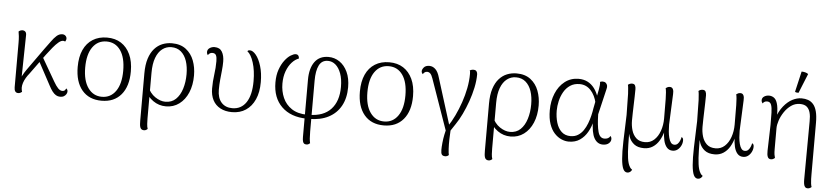

<svg xmlns="http://www.w3.org/2000/svg" viewBox="-51 -1058 6955 1605"><g transform="rotate(5 3426.5 -256.0)"><path d="M111 10Q94 10 86 -2Q78 -14 78 -36V-408Q78 -442 75.5 -465Q73 -488 70 -503Q76 -509 84.5 -512.5Q93 -516 102 -516Q117 -516 126.5 -506.5Q136 -497 135 -475L128 -83L115 -80Q117 -109 133 -139Q149 -169 165 -191L296 -375Q324 -412 346 -443Q368 -474 389.5 -493Q411 -512 437 -512Q453 -512 463.5 -502Q474 -492 474 -478Q474 -471 471 -464Q468 -457 465 -453Q461 -455 457.5 -456.5Q454 -458 448 -458Q431 -458 409 -439.5Q387 -421 363 -391.5Q339 -362 314 -329L191 -160Q176 -142 163.5 -121Q151 -100 144 -78.5Q137 -57 137 -37Q137 -27 139 -19Q141 -11 143 -3Q138 1 130 5.5Q122 10 111 10ZM463 10Q444 10 428 0.5Q412 -9 397.5 -28Q383 -47 369 -74L253 -290L280 -325L404 -111Q424 -76 441.5 -58Q459 -40 478 -40Q492 -40 499 -48.5Q506 -57 510 -64Q514 -60 517.5 -54Q521 -48 521 -39Q521 -28 514.5 -17Q508 -6 495.5 2Q483 10 463 10Z M811 13Q705 13 646.5 -57Q588 -127 588 -252Q588 -336 615 -395Q642 -454 692.5 -485.5Q743 -517 812 -517Q881 -517 930 -485.5Q979 -454 1006.5 -395Q1034 -336 1034 -252Q1034 -127 975 -57Q916 13 811 13ZM811 -20Q884 -20 927 -81Q970 -142 970 -252Q970 -363 927.5 -423.5Q885 -484 811 -484Q737 -484 694 -423.5Q651 -363 651 -252Q651 -142 694.5 -81Q738 -20 811 -20Z M1186 228Q1173 228 1165 222Q1157 216 1153.5 205Q1150 194 1149 179.5Q1148 165 1148 149V-246Q1148 -319 1164.5 -370.5Q1181 -422 1210 -454.5Q1239 -487 1276.5 -502Q1314 -517 1356 -517Q1428 -517 1474 -481.5Q1520 -446 1541.5 -389Q1563 -332 1563 -265Q1563 -183 1536.5 -120.5Q1510 -58 1462 -22.5Q1414 13 1351 13Q1291 13 1243 -21Q1195 -55 1167 -113L1188 -144Q1213 -84 1257 -54.5Q1301 -25 1343 -25Q1396 -25 1430.5 -58Q1465 -91 1482.5 -147Q1500 -203 1500 -269Q1500 -332 1484 -380Q1468 -428 1435.5 -456Q1403 -484 1354 -484Q1312 -484 1278.5 -458.5Q1245 -433 1226 -382.5Q1207 -332 1207 -256V126Q1207 148 1208.5 173Q1210 198 1216 214Q1213 218 1204.5 223Q1196 228 1186 228Z M1905 13Q1849 13 1807.5 -9Q1766 -31 1744.5 -72Q1723 -113 1723 -170Q1723 -230 1731 -287Q1739 -344 1739 -400Q1739 -432 1731 -449Q1723 -466 1699 -466Q1686 -466 1677 -459Q1668 -452 1663 -444Q1654 -455 1654 -469Q1654 -491 1672.5 -503.5Q1691 -516 1714 -516Q1758 -516 1777 -483.5Q1796 -451 1796 -401Q1796 -366 1792 -328Q1788 -290 1784 -248.5Q1780 -207 1780 -164Q1780 -95 1813.5 -57.5Q1847 -20 1905 -20Q1980 -20 2021.5 -82Q2063 -144 2063 -261Q2063 -350 2042 -416Q2021 -482 1990 -505Q1994 -515 2010 -515Q2035 -515 2061.5 -483Q2088 -451 2106 -392.5Q2124 -334 2124 -257Q2124 -173 2097 -112.5Q2070 -52 2021 -19.5Q1972 13 1905 13Z M2549 228Q2536 228 2529 222.5Q2522 217 2518.5 204Q2515 191 2515 168V-312Q2515 -408 2554.5 -462.5Q2594 -517 2670 -517Q2721 -517 2763 -488.5Q2805 -460 2830 -406.5Q2855 -353 2855 -279Q2855 -188 2819 -122.5Q2783 -57 2715.5 -22Q2648 13 2553 13L2551 -21Q2671 -22 2733 -89Q2795 -156 2795 -276Q2795 -342 2778 -388.5Q2761 -435 2732.5 -459.5Q2704 -484 2668 -484Q2617 -484 2594 -438.5Q2571 -393 2571 -310V116Q2571 150 2573 175Q2575 200 2579 215Q2574 220 2566.5 224Q2559 228 2549 228ZM2533 13Q2398 11 2322 -63.5Q2246 -138 2246 -267Q2246 -328 2262.5 -374.5Q2279 -421 2303.5 -453Q2328 -485 2353 -500.5Q2378 -516 2395 -516Q2409 -516 2416.5 -507Q2424 -498 2424 -482Q2394 -472 2366.5 -442Q2339 -412 2322 -366Q2305 -320 2305 -262Q2305 -198 2329 -143Q2353 -88 2403.5 -54.5Q2454 -21 2534 -20Z M3179 13Q3073 13 3014.5 -57Q2956 -127 2956 -252Q2956 -336 2983 -395Q3010 -454 3060.5 -485.5Q3111 -517 3180 -517Q3249 -517 3298 -485.5Q3347 -454 3374.5 -395Q3402 -336 3402 -252Q3402 -127 3343 -57Q3284 13 3179 13ZM3179 -20Q3252 -20 3295 -81Q3338 -142 3338 -252Q3338 -363 3295.5 -423.5Q3253 -484 3179 -484Q3105 -484 3062 -423.5Q3019 -363 3019 -252Q3019 -142 3062.5 -81Q3106 -20 3179 -20Z M3722 33 3705 27 3550 -414Q3540 -443 3528.5 -454Q3517 -465 3502 -465Q3489 -465 3480.5 -458Q3472 -451 3467 -442Q3463 -446 3459.5 -452Q3456 -458 3456 -467Q3456 -481 3470.5 -498.5Q3485 -516 3517 -516Q3545 -516 3567.5 -494.5Q3590 -473 3603 -426L3733 -10L3713 -25Q3743 -69 3769 -123.5Q3795 -178 3815.5 -237.5Q3836 -297 3848 -358.5Q3860 -420 3860 -478Q3860 -489 3859 -497Q3858 -505 3855 -508Q3861 -511 3869 -513.5Q3877 -516 3886 -516Q3905 -516 3912.5 -505Q3920 -494 3920 -480Q3920 -427 3907.5 -368Q3895 -309 3874.5 -251Q3854 -193 3829 -141Q3804 -89 3777 -50ZM3713 225Q3693 225 3685 214Q3677 203 3677 175Q3677 150 3680.5 115Q3684 80 3691 46Q3698 12 3706 -12L3740 -10Q3737 35 3736 79.5Q3735 124 3737 160Q3739 196 3743 212Q3738 218 3730 221.5Q3722 225 3713 225Z M4078 228Q4065 228 4057 222Q4049 216 4045.5 205Q4042 194 4041 179.5Q4040 165 4040 149V-246Q4040 -319 4056.5 -370.5Q4073 -422 4102 -454.5Q4131 -487 4168.5 -502Q4206 -517 4248 -517Q4320 -517 4366 -481.5Q4412 -446 4433.5 -389Q4455 -332 4455 -265Q4455 -183 4428.5 -120.5Q4402 -58 4354 -22.5Q4306 13 4243 13Q4183 13 4135 -21Q4087 -55 4059 -113L4080 -144Q4105 -84 4149 -54.5Q4193 -25 4235 -25Q4288 -25 4322.5 -58Q4357 -91 4374.5 -147Q4392 -203 4392 -269Q4392 -332 4376 -380Q4360 -428 4327.5 -456Q4295 -484 4246 -484Q4204 -484 4170.5 -458.5Q4137 -433 4118 -382.5Q4099 -332 4099 -256V126Q4099 148 4100.5 173Q4102 198 4108 214Q4105 218 4096.5 223Q4088 228 4078 228Z M4731 13Q4701 13 4669.5 -0.5Q4638 -14 4611 -43Q4584 -72 4567.5 -119.5Q4551 -167 4551 -235Q4551 -311 4577.5 -375.5Q4604 -440 4653.5 -478.5Q4703 -517 4769 -517Q4811 -517 4844 -500.5Q4877 -484 4901.5 -451.5Q4926 -419 4942 -369L4927 -326Q4912 -393 4874 -433.5Q4836 -474 4781 -474Q4735 -474 4702 -452Q4669 -430 4648.5 -394Q4628 -358 4618.5 -316.5Q4609 -275 4609 -237Q4609 -182 4623 -135.5Q4637 -89 4666.5 -61.5Q4696 -34 4742 -34Q4778 -34 4804.5 -50.5Q4831 -67 4849.5 -94Q4868 -121 4880.5 -154Q4893 -187 4901 -220.5Q4909 -254 4913 -282L4945 -445Q4948 -465 4949.5 -479Q4951 -493 4949 -507Q4952 -509 4958.5 -510.5Q4965 -512 4971 -512Q4987 -512 4997 -503.5Q5007 -495 5010 -482Q5013 -469 5008 -452L4957 -236Q4959 -142 4973 -90Q4987 -38 5026 -38Q5043 -38 5055.5 -44Q5068 -50 5075 -64Q5085 -55 5085 -38Q5085 -18 5067 -2.5Q5049 13 5018 13Q4971 13 4945 -32.5Q4919 -78 4918 -181L4924 -175Q4912 -126 4887.5 -83Q4863 -40 4824.5 -13.5Q4786 13 4731 13Z M5242 228Q5219 228 5206.5 201.5Q5194 175 5189 118Q5184 61 5186.5 -30Q5189 -121 5194 -251L5191 -428Q5189 -458 5187.5 -476Q5186 -494 5183 -503Q5188 -508 5197 -512Q5206 -516 5218 -516Q5236 -516 5242.5 -503.5Q5249 -491 5249 -472Q5249 -443 5248 -409.5Q5247 -376 5246 -341.5Q5245 -307 5244 -273Q5243 -239 5243 -208Q5243 -166 5254.5 -127Q5266 -88 5293 -63Q5320 -38 5367 -38Q5411 -38 5443 -67Q5475 -96 5492 -144.5Q5509 -193 5509 -249Q5509 -348 5508 -412.5Q5507 -477 5500 -503Q5508 -509 5516 -512.5Q5524 -516 5534 -516Q5553 -516 5560.5 -500Q5568 -484 5566 -458L5555 -202Q5555 -174 5557.5 -145Q5560 -116 5566.5 -91.5Q5573 -67 5584 -52.5Q5595 -38 5613 -38Q5630 -38 5641 -49Q5652 -60 5659 -76.5Q5666 -93 5668 -107Q5673 -105 5678 -99.5Q5683 -94 5683 -79Q5683 -56 5672 -34.5Q5661 -13 5643.5 0Q5626 13 5603 13Q5573 13 5554.5 -8Q5536 -29 5527.5 -65Q5519 -101 5518 -147H5523Q5511 -100 5489.5 -64Q5468 -28 5436 -7.5Q5404 13 5363 13Q5310 13 5279.5 -11Q5249 -35 5236 -71Q5223 -107 5220 -144H5228Q5229 -71 5230 -6.5Q5231 58 5237.5 106Q5244 154 5259 178Q5264 188 5270 193Q5276 198 5280 201Q5276 211 5266 219.5Q5256 228 5242 228Z M5834 228Q5811 228 5798.5 201.5Q5786 175 5781 118Q5776 61 5778.5 -30Q5781 -121 5786 -251L5783 -428Q5781 -458 5779.5 -476Q5778 -494 5775 -503Q5780 -508 5789 -512Q5798 -516 5810 -516Q5828 -516 5834.5 -503.5Q5841 -491 5841 -472Q5841 -443 5840 -409.5Q5839 -376 5838 -341.5Q5837 -307 5836 -273Q5835 -239 5835 -208Q5835 -166 5846.5 -127Q5858 -88 5885 -63Q5912 -38 5959 -38Q6003 -38 6035 -67Q6067 -96 6084 -144.5Q6101 -193 6101 -249Q6101 -348 6100 -412.5Q6099 -477 6092 -503Q6100 -509 6108 -512.5Q6116 -516 6126 -516Q6145 -516 6152.5 -500Q6160 -484 6158 -458L6147 -202Q6147 -174 6149.5 -145Q6152 -116 6158.5 -91.5Q6165 -67 6176 -52.5Q6187 -38 6205 -38Q6222 -38 6233 -49Q6244 -60 6251 -76.5Q6258 -93 6260 -107Q6265 -105 6270 -99.5Q6275 -94 6275 -79Q6275 -56 6264 -34.5Q6253 -13 6235.5 0Q6218 13 6195 13Q6165 13 6146.5 -8Q6128 -29 6119.5 -65Q6111 -101 6110 -147H6115Q6103 -100 6081.5 -64Q6060 -28 6028 -7.5Q5996 13 5955 13Q5902 13 5871.5 -11Q5841 -35 5828 -71Q5815 -107 5812 -144H5820Q5821 -71 5822 -6.5Q5823 58 5829.5 106Q5836 154 5851 178Q5856 188 5862 193Q5868 198 5872 201Q5868 211 5858 219.5Q5848 228 5834 228Z M6756 228Q6740 228 6732.5 218.5Q6725 209 6722.5 193Q6720 177 6720 156L6723 -332Q6724 -375 6715.5 -405.5Q6707 -436 6687 -452.5Q6667 -469 6630 -469Q6589 -469 6556 -445.5Q6523 -422 6499.5 -386.5Q6476 -351 6464 -314.5Q6452 -278 6452 -251V-75Q6452 -46 6454.5 -29.5Q6457 -13 6461 -1Q6455 4 6447 8.5Q6439 13 6428 13Q6408 13 6400.5 -5Q6393 -23 6394 -56L6400 -274Q6400 -333 6399 -376Q6398 -419 6389 -442.5Q6380 -466 6355 -466Q6341 -466 6332 -460Q6323 -454 6318 -446Q6314 -451 6311 -458Q6308 -465 6308 -472Q6308 -493 6326 -504.5Q6344 -516 6366 -516Q6393 -516 6412.5 -499.5Q6432 -483 6441 -440Q6450 -397 6446 -318L6432 -324Q6455 -392 6489.5 -434.5Q6524 -477 6563 -497Q6602 -517 6640 -517Q6669 -517 6694 -508.5Q6719 -500 6738 -478.5Q6757 -457 6767 -419Q6777 -381 6777 -323V108Q6777 127 6777.5 147.5Q6778 168 6780.5 186Q6783 204 6787 214Q6784 218 6775 223Q6766 228 6756 228ZM6610 -561Q6604 -560 6594 -561.5Q6584 -563 6580 -567L6620 -740Q6636 -740 6651 -736Q6666 -732 6676 -724Z"/></g></svg>

Font: Arima Light
Style: Regular
Weight: 300
Designer: Joana Correia and Natanael Gama
Foundry: NDISCOVER
Version: Version 1.101;gftools[0.9.23]